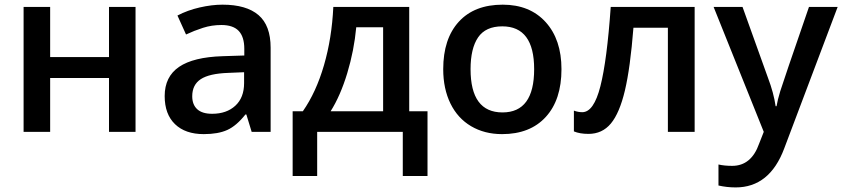

<svg xmlns="http://www.w3.org/2000/svg" viewBox="-20 -570 3641 830"><path d="M196.8 -540V-323.2H451.2V-540H565.9V0H451.2V-232.9H196.8V0H82V-540Z M1067.9 0 1044.9 -75.2H1041Q1002 -25.9 962.4 -8.1Q922.9 9.8 860.8 9.8Q781.2 9.8 736.6 -33.2Q691.9 -76.2 691.9 -154.8Q691.9 -238.3 753.9 -280.8Q815.9 -323.2 942.9 -327.1L1036.1 -330.1V-358.9Q1036.1 -410.6 1012 -436.3Q987.8 -461.9 937 -461.9Q895.5 -461.9 857.4 -449.7Q819.3 -437.5 784.2 -420.9L747.1 -502.9Q791 -525.9 843.3 -537.8Q895.5 -549.8 941.9 -549.8Q1044.9 -549.8 1097.4 -504.9Q1149.9 -460 1149.9 -363.8V0ZM897 -78.1Q959.5 -78.1 997.3 -113Q1035.2 -147.9 1035.2 -210.9V-257.8L965.8 -254.9Q884.8 -252 847.9 -227.8Q811 -203.6 811 -153.8Q811 -117.7 832.5 -97.9Q854 -78.1 897 -78.1Z M1828.1 190.9H1721.2V0H1351.1V190.9H1245.1V-88.9H1289.1Q1346.7 -171.4 1380.6 -288.3Q1414.6 -405.3 1420.9 -540H1749V-88.9H1828.1ZM1636.2 -88.9V-452.1H1520Q1510.7 -351.6 1481.2 -253.9Q1451.7 -156.2 1409.2 -88.9Z M2407.2 -271Q2407.2 -138.7 2339.4 -64.5Q2271.5 9.8 2150.4 9.8Q2074.7 9.8 2016.6 -24.4Q1958.5 -58.6 1927.2 -122.6Q1896 -186.5 1896 -271Q1896 -402.3 1963.4 -476.1Q2030.8 -549.8 2153.3 -549.8Q2270.5 -549.8 2338.9 -474.4Q2407.2 -398.9 2407.2 -271ZM2014.2 -271Q2014.2 -84 2152.3 -84Q2289.1 -84 2289.1 -271Q2289.1 -456.1 2151.4 -456.1Q2079.1 -456.1 2046.6 -408.2Q2014.2 -360.4 2014.2 -271Z M2982.9 0H2867.2V-450.2H2718.3Q2704.6 -276.4 2681.4 -178.7Q2658.2 -81.1 2620.8 -36.1Q2583.5 8.8 2523.9 8.8Q2486.3 8.8 2460.9 -2V-91.8Q2479 -85 2497.1 -85Q2546.9 -85 2575.4 -197Q2604 -309.1 2620.1 -540H2982.9Z M3064.9 -540H3189.9L3299.8 -233.9Q3324.7 -168.5 3333 -110.8H3336.9Q3341.3 -137.7 3353 -176Q3364.7 -214.4 3477.1 -540H3601.1L3370.1 71.8Q3307.1 240.2 3160.2 240.2Q3122.1 240.2 3085.9 231.9V141.1Q3111.8 147 3145 147Q3228 147 3261.7 50.8L3281.7 0Z"/></svg>

Font: JBL Sans
Style: Semibold
Weight: 600
Version: Version 1.10